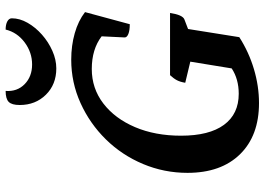

<svg xmlns="http://www.w3.org/2000/svg" viewBox="-149 -779 940 682"><g transform="rotate(-90 321.0 -438.0)"><path d="M180 -265Q180 -165 218.5 -112.5Q257 -60 329 -60Q381 -60 419 -85L443 -232L368 -250Q371 -268 377 -279.5Q383 -291 395 -304H616Q609 -259 593 -253L559 -240L530 -58Q477 -24 416.5 -6Q356 12 296 12Q180 12 114 -55.5Q48 -123 48 -242Q48 -325 79.5 -400Q111 -475 167 -532Q223 -589 296 -622Q369 -655 450 -655Q500 -655 544 -642.5Q588 -630 619 -606L576 -447Q554 -447 541.5 -452Q529 -457 529 -465L533 -547Q487 -582 417 -582Q348 -582 294.5 -541Q241 -500 210.5 -428.5Q180 -357 180 -265ZM419 -708Q362 -708 325.5 -745Q289 -782 289 -838Q289 -866 300 -877Q311 -888 339 -888Q336 -847 363 -820.5Q390 -794 433 -794Q476 -794 511.5 -820.5Q547 -847 557 -888Q575 -888 586 -882Q597 -876 597 -866Q597 -838 581 -810Q565 -782 539 -759Q513 -736 481.5 -722Q450 -708 419 -708Z"/></g></svg>

Font: Petrona
Style: Bold Italic
Weight: 700
Italic angle: -9°
Designer: Ringo R. Seeber
Foundry: Ringo R. Seeber
Version: Version 2.001; ttfautohint (v1.8.3)